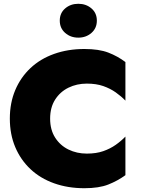

<svg xmlns="http://www.w3.org/2000/svg" viewBox="-20 -977 745 1015"><path d="M245 -350Q245 -409 271.5 -450.5Q298 -492 342 -513.5Q386 -535 439 -535Q489 -535 526 -522Q563 -509 592 -488.5Q621 -468 643 -445V-649Q602 -680 552.5 -699Q503 -718 426 -718Q339 -718 266 -692Q193 -666 141 -617Q89 -568 60.5 -500.5Q32 -433 32 -350Q32 -267 60.5 -199.5Q89 -132 141 -83Q193 -34 266 -8Q339 18 426 18Q503 18 552.5 -1.5Q602 -21 643 -51V-255Q621 -232 592 -211.5Q563 -191 526 -178Q489 -165 439 -165Q386 -165 342 -186.5Q298 -208 271.5 -249.5Q245 -291 245 -350ZM296 -868Q296 -828 324.5 -803Q353 -778 394 -778Q435 -778 463.5 -803Q492 -828 492 -868Q492 -908 463.5 -932.5Q435 -957 394 -957Q353 -957 324.5 -932.5Q296 -908 296 -868Z"/></svg>

Font: Jost ExtraBold
Style: Regular
Weight: 800
Version: Version 3.710